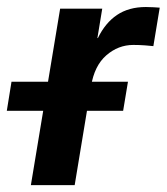

<svg xmlns="http://www.w3.org/2000/svg" viewBox="-79 -541 487 561"><path d="M11.2 0 96.7 -515.6H219.7L205.6 -429.7H207Q228.5 -474.1 262.9 -497.3Q297.4 -520.5 347.2 -520.5Q359.9 -520.5 369.9 -519.8Q379.9 -519 387.7 -518.6L369.1 -406.2Q362.3 -407.2 345.5 -408.4Q328.6 -409.7 310.5 -409.7Q266.6 -409.7 231.7 -379.4Q196.8 -349.1 187 -289.1L139.2 0ZM-59.1 -217.3 -45.4 -302.2H294.9L280.8 -217.3Z"/></svg>

Font: Inter Display Semi Bold
Style: Italic
Weight: 600
Italic angle: -9.39999°
Designer: Rasmus Andersson
Foundry: rsms
Version: Version 4.000;git-4fc901f